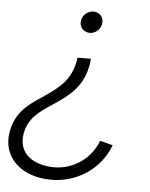

<svg xmlns="http://www.w3.org/2000/svg" viewBox="-80 -569 632 807"><g transform="rotate(5 236.0 -166.0)"><path d="M288 -327H232L230 -315C217 -239 177 -201 102 -151C37 -109 -11 -72 -25 8C-43 109 28 183 141 193C266 204 373 131 411 27L357 13C327 93 248 148 154 140C72 132 21 87 34 10C46 -55 91 -86 143 -120C214 -167 271 -210 286 -306C287 -313 288 -320 288 -327ZM283 -526C258 -526 233 -506 232 -478C231 -455 248 -436 273 -435C298 -435 322 -455 323 -484C324 -507 307 -525 283 -526Z"/></g></svg>

Font: Fixel Display 20240404 Light
Style: Italic
Weight: 300
Italic angle: -10°
Designer: AlfaBravo + MacPaw
Foundry: Kyrylo Tkachov, Marchela Mozhyna, Serhii Makarenko, Maria Weinstein, Zakhar Kryvoshyya
Version: Version 1.211;Glyphs 3.2 (3225)